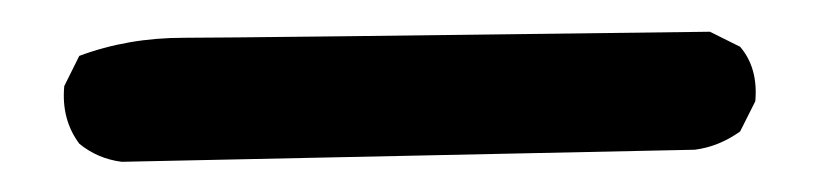

<svg xmlns="http://www.w3.org/2000/svg" viewBox="-20 1 540 124"><path d="M58.6 105.5Q43 103.5 31.2 93.8Q19.5 78.1 21.5 56.6L31.2 37.1Q62.5 25.4 98.6 25.4Q134.8 25.4 438.5 21.5L458 31.2Q469.7 44.9 467.8 66.4L458 85.9Q444.3 95.7 428.7 97.7Z"/></svg>

Font: NaikaiFont
Style: Regular-Lite
Weight: 400
Version: Version 1.67